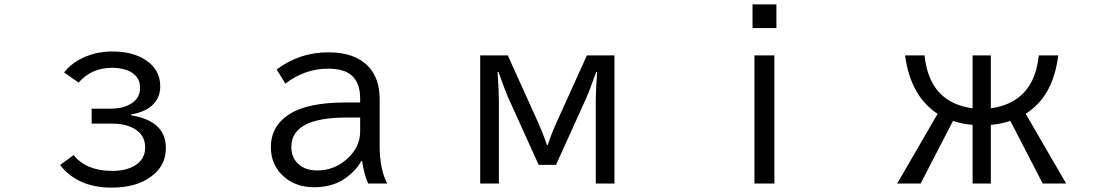

<svg xmlns="http://www.w3.org/2000/svg" viewBox="-20 -820 5040 884"><path d="M401.9 -319.8H493.7Q536.1 -319.8 567.9 -334.5Q625 -359.9 625 -416Q625 -461.4 586.9 -485.8Q552.7 -507.8 494.6 -507.8Q402.3 -507.8 341.8 -439.9L274.9 -486.8Q301.3 -520 339.4 -542Q410.2 -583 497.1 -583Q588.4 -583 647.9 -545.4Q717.8 -501 717.8 -422.4Q717.8 -357.9 663.1 -321.3Q633.3 -301.8 584 -293V-289.1Q743.7 -262.7 743.7 -139.2Q743.7 -46.4 657.7 4.9Q592.3 43.9 494.1 43.9Q337.9 43.9 256.8 -60.1L318.8 -106Q377.4 -33.2 496.6 -33.2Q556.2 -33.2 595.7 -54.7Q648.4 -83.5 648.4 -141.1Q648.4 -202.1 591.8 -231Q552.7 -251 493.7 -251H401.9Z M1638.2 -348.1V-367.2Q1638.2 -437.5 1599.6 -472.2Q1564.5 -503.9 1491.2 -503.9Q1383.8 -503.9 1293.9 -435.1L1253.9 -500Q1358.4 -579.1 1492.7 -579.1Q1614.7 -579.1 1676.8 -513.2Q1728 -458.5 1728 -362.8V-150.9Q1728 -38.6 1763.2 24.9H1675.3Q1656.2 -15.6 1647 -79.1H1644Q1616.2 -29.3 1562 5.9Q1506.8 42 1425.8 42Q1341.3 42 1285.6 -7.8Q1227.1 -60.5 1227.1 -142.1Q1227.1 -239.7 1312.5 -294.4Q1397 -348.1 1569.8 -348.1ZM1638.2 -278.8H1575.2Q1321.3 -278.8 1321.3 -143.1Q1321.3 -99.1 1348.6 -69.8Q1381.8 -35.2 1439.9 -35.2Q1515.1 -35.2 1571.8 -83Q1638.2 -138.7 1638.2 -214.8Z M2190.9 -564.9H2317.9L2455.1 -261.7Q2479.5 -207.5 2498 -152.8H2502Q2520 -207.5 2544.9 -261.7L2682.1 -564.9H2809.1V24.9H2723.1V-356.9Q2723.1 -403.3 2729 -488.8H2725.1L2723.6 -484.4Q2690.9 -394.5 2681.2 -373L2540 -61H2460L2318.8 -373Q2308.1 -396.5 2274.9 -488.8H2271Q2276.9 -397.5 2276.9 -356.9V24.9H2190.9Z M3444.8 -690.9V-799.8H3554.7V-690.9ZM3453.6 24.9V-564.9H3545.4V24.9Z M4110.8 24.9 4296.9 -295.9Q4172.4 -377.4 4147 -564.9H4236.8Q4258.8 -348.1 4458 -321.3V-564.9H4542V-321.3Q4659.7 -337.4 4716.8 -422.4Q4753.4 -477.1 4762.7 -564.9H4852.5Q4840.3 -473.6 4808.1 -412.1Q4772 -341.3 4702.6 -295.9L4888.7 24.9H4780.8L4631.8 -263.2Q4585 -248.5 4542 -245.1V24.9H4458V-245.1Q4414.1 -248.5 4367.7 -263.2L4218.8 24.9Z"/></svg>

Font: FORM UDPGothic
Style: Regular
Weight: 400
Foundry: Pronama LLC
Version: Version 1.05101